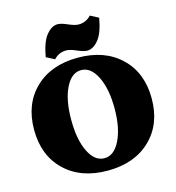

<svg xmlns="http://www.w3.org/2000/svg" viewBox="-124 -957 984 1074"><g transform="rotate(-15 368.5 -420.0)"><path d="M244 -666 196 -691Q211 -777 242 -814.5Q273 -852 307 -852Q328 -852 364 -836Q400 -820 422 -820Q465 -820 494 -852L542 -827Q527 -741 496 -703.5Q465 -666 431 -666Q410 -666 374 -682Q338 -698 316 -698Q273 -698 244 -666ZM616 -77Q523 12 368 12Q213 12 120.5 -77Q28 -166 28 -315Q28 -464 120.5 -553Q213 -642 368 -642Q523 -642 616 -553Q709 -464 709 -315Q709 -166 616 -77ZM277.5 -130Q312 -60 368 -60Q424 -60 459 -131Q494 -202 494 -315Q494 -428 459 -499Q424 -570 368 -570Q312 -570 277.5 -500Q243 -430 243 -315Q243 -200 277.5 -130Z"/></g></svg>

Font: Arapey Black
Style: Regular
Weight: 900
Designer: Eduardo Rodriguez Tunni
Foundry: Eduardo Rodriguez Tunni
Version: Version 4.000